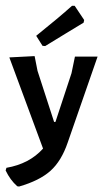

<svg xmlns="http://www.w3.org/2000/svg" viewBox="-34 -527 366 681"><path d="M157.9 -94.4H162.6L219.6 -267.3L231.8 -326.2H312.1L206.5 -22.4Q184.1 43.9 144.9 79Q105.6 114 33.6 134.6L27.1 133.6Q1.9 111.2 -14 77.6L-11.2 68.2Q70.1 54.2 118.7 0L-0.9 -323.4L88.8 -328L99.1 -275.7ZM264.5 -456.1 262.6 -446.7Q246.7 -437.4 199.5 -408.4Q152.3 -379.4 126.2 -363.6L116.8 -364.5L94.4 -400Q175.7 -465.4 221.5 -506.5H230.8Z"/></svg>

Font: Gurajada
Style: Regular
Weight: 400
Designer: Purushoth Kumar Guthula
Foundry: SiliconAndhra, USA.
Version: Version 1.0.3; ttfautohint (v1.2.42-39fb)